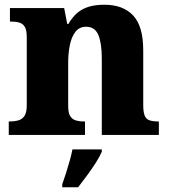

<svg xmlns="http://www.w3.org/2000/svg" viewBox="-20 -570 716 811"><path d="M17 0V-57H20Q43 -57 59 -62Q75 -67 84 -81.5Q93 -96 93 -125V-415Q93 -442 85 -456Q77 -470 62 -474.5Q47 -479 25 -479H22V-536H251L264 -469H269Q286 -498 306.5 -515.5Q327 -533 355 -541.5Q383 -550 421 -550Q500 -550 542.5 -504.5Q585 -459 585 -358V-128Q585 -97 591 -82Q597 -67 611 -62Q625 -57 647 -57H651V0H410V-322Q410 -387 395.5 -422Q381 -457 344 -457Q315 -457 298.5 -435.5Q282 -414 275 -379.5Q268 -345 268 -305V-122Q268 -94 276 -80.5Q284 -67 298.5 -62Q313 -57 335 -57H339V0ZM243 208Q250 189 258.5 162.5Q267 136 274.5 109Q282 82 286 61H410V71Q401 92 384 118.5Q367 145 347 172Q327 199 310 221H243Z"/></svg>

Font: Noto Serif Gujarati ExtraBold
Style: Regular
Weight: 800
Version: Version 2.102